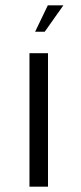

<svg xmlns="http://www.w3.org/2000/svg" viewBox="-20 -698 304 718"><path d="M90.2 0V-499H159.5V0ZM111.3 -579.3 158.8 -678H217L147.2 -579.3Z"/></svg>

Font: Vivano Light
Style: Regular
Weight: 300
Designer: Joe Prince, Josias Burgherr
Version: Version 2.064;September 19, 2022;FontCreator 14.0.0.2877 64-